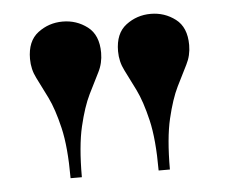

<svg xmlns="http://www.w3.org/2000/svg" viewBox="-37 -803 520 441"><g transform="rotate(-5 223.5 -583.0)"><path d="M312 -403Q312 -475 301.5 -519.5Q291 -564 277.5 -591.5Q264 -619 253.5 -639.5Q243 -660 243 -684Q243 -725 268 -744Q293 -763 325 -763Q357 -763 382 -744Q407 -725 407 -684Q407 -660 396.5 -639.5Q386 -619 372.5 -591.5Q359 -564 348.5 -519.5Q338 -475 338 -403ZM109 -403Q109 -475 98.5 -519.5Q88 -564 74.5 -591.5Q61 -619 50.5 -639.5Q40 -660 40 -684Q40 -725 65 -744Q90 -763 122 -763Q154 -763 179 -744Q204 -725 204 -684Q204 -660 193.5 -639.5Q183 -619 169.5 -591.5Q156 -564 145.5 -519.5Q135 -475 135 -403Z"/></g></svg>

Font: Libre Bodoni
Style: Regular
Weight: 400
Designer: Pablo Impallari, Rodrigo Fuenzalida
Foundry: Impallari Type
Version: Version 2.005;gftools[0.9.23]